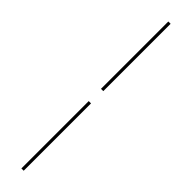

<svg xmlns="http://www.w3.org/2000/svg" viewBox="-336 -784 887 887"><g transform="rotate(45 107.5 -340.0)"><path d="M115 -300V140H100V-300ZM100 -380V-820H115V-380Z"/></g></svg>

Font: Kalnia Thin Thin
Style: Regular
Weight: 250
Version: Version 1.105